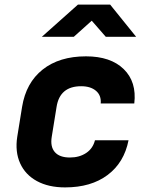

<svg xmlns="http://www.w3.org/2000/svg" viewBox="-20 -805 640 835"><path d="M263 10Q191 10 140.5 -17.5Q90 -45 67.5 -95Q45 -145 55 -210L76 -340Q93 -445 165.5 -502.5Q238 -560 354 -560Q461 -560 518 -504.5Q575 -449 564 -355H418Q421 -390 397.5 -410Q374 -430 333 -430Q240 -430 226 -340L205 -210Q198 -167 218.5 -143.5Q239 -120 284 -120Q325 -120 354.5 -139.5Q384 -159 393 -195H539Q520 -98 448 -44Q376 10 263 10ZM162 -645 319 -785H459L572 -645H440L379 -715L301 -645Z"/></svg>

Font: JetBrains Mono NL ExtraBold
Style: Italic
Weight: 800
Italic angle: -9°
Monospace: yes
Designer: Philipp Nurullin, Konstantin Bulenkov
Foundry: JetBrains
Version: Version 2.305; ttfautohint (v1.8.4.7-5d5b)